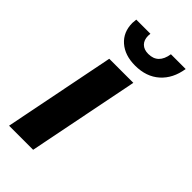

<svg xmlns="http://www.w3.org/2000/svg" viewBox="-234 -812 874 874"><g transform="rotate(45 202.5 -375.5)"><path d="M126 -538H281L174 0H19ZM85 -728Q85 -735 87 -751H178Q177 -746 177 -737Q177 -710 192.5 -694.5Q208 -679 236 -679Q299 -679 310 -751H405Q394 -680 348.5 -639.5Q303 -599 231 -599Q165 -599 125 -634Q85 -669 85 -728Z"/></g></svg>

Font: Montserrat Alternates
Style: Bold Italic
Weight: 700
Italic angle: -11.3°
Designer: Julieta Ulanovsky
Foundry: Julieta Ulanovsky
Version: Version 7.200